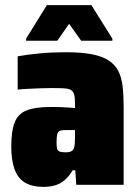

<svg xmlns="http://www.w3.org/2000/svg" viewBox="-20 -722 542 750"><path d="M149 8Q106 8 78 -8.5Q50 -25 37 -60.5Q24 -96 24 -150Q24 -211 37.5 -244.5Q51 -278 84.5 -291Q118 -304 175 -304Q183 -304 194.5 -304Q206 -304 219.5 -303.5Q233 -303 246.5 -302Q260 -301 273 -300V-319Q273 -341 269.5 -353Q266 -365 257 -370.5Q248 -376 229 -377Q210 -378 179 -378Q156 -378 133.5 -377Q111 -376 89.5 -375Q68 -374 49 -372V-502Q87 -509 135 -513.5Q183 -518 238 -518Q298 -518 339 -510Q380 -502 405 -485.5Q430 -469 442.5 -444Q455 -419 459 -384.5Q463 -350 463 -305V0H278L274 -57H264Q249 -32 231.5 -17.5Q214 -3 193.5 2.5Q173 8 149 8ZM236 -127Q246 -127 252 -128.5Q258 -130 262.5 -134Q267 -138 269 -144Q271 -150 272 -161Q273 -172 273 -187V-214H238Q222 -214 214 -211Q206 -208 203.5 -197.5Q201 -187 201 -167Q201 -152 202.5 -143Q204 -134 212 -130.5Q220 -127 236 -127ZM82 -563V-571L163 -702H337L419 -571V-563H297L250 -629L204 -563Z"/></svg>

Font: Saira SemiCondensed Black
Style: Regular
Weight: 900
Width: 4
Designer: Hector Gatti with collaboration of the Omnibus-Type team
Foundry: Omnibus-Type
Version: Version 1.101